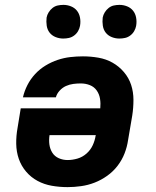

<svg xmlns="http://www.w3.org/2000/svg" viewBox="-20 -759 640 787"><path d="M257 8Q224 8 192.5 2.5Q161 -3 134 -17.5Q107 -32 87 -55.5Q67 -79 57 -108Q47 -137 46.5 -169.5Q46 -202 52 -235L65 -315H391Q393 -335 390 -354Q387 -373 376.5 -388Q366 -403 348.5 -410Q331 -417 311 -417Q296 -417 280.5 -415Q265 -413 250.5 -406.5Q236 -400 224.5 -387.5Q213 -375 209 -360H74Q80 -386 92.5 -410.5Q105 -435 124 -455.5Q143 -476 167 -490.5Q191 -505 216.5 -513.5Q242 -522 268 -525Q294 -528 320 -528Q352 -528 383.5 -522.5Q415 -517 441.5 -502Q468 -487 488 -463.5Q508 -440 517.5 -411Q527 -382 527 -349.5Q527 -317 522 -285L505 -185Q501 -157 490.5 -130Q480 -103 462 -79.5Q444 -56 419.5 -38.5Q395 -21 368 -10.5Q341 0 312.5 4Q284 8 257 8ZM257 -103Q277 -103 297.5 -109Q318 -115 334.5 -129.5Q351 -144 360 -163.5Q369 -183 372 -203L373 -205H183Q180 -185 182.5 -166.5Q185 -148 194.5 -133Q204 -118 221 -110.5Q238 -103 257 -103ZM469 -601Q453 -601 438 -607Q423 -613 413.5 -625Q404 -637 401.5 -653.5Q399 -670 401 -687Q403 -698 409.5 -708.5Q416 -719 425.5 -726.5Q435 -734 446.5 -736.5Q458 -739 470 -739Q486 -739 501 -733Q516 -727 525.5 -715Q535 -703 538 -686.5Q541 -670 538 -653Q536 -642 530 -631.5Q524 -621 514 -613.5Q504 -606 492.5 -603.5Q481 -601 469 -601ZM239 -601Q223 -601 208 -607Q193 -613 183.5 -625Q174 -637 171.5 -653.5Q169 -670 171 -687Q173 -698 179.5 -708.5Q186 -719 195.5 -726.5Q205 -734 216.5 -736.5Q228 -739 240 -739Q256 -739 271 -733Q286 -727 295.5 -715Q305 -703 308 -686.5Q311 -670 308 -653Q306 -642 300 -631.5Q294 -621 284 -613.5Q274 -606 262.5 -603.5Q251 -601 239 -601Z"/></svg>

Font: Iosevka Aile Heavy Oblique
Style: Regular
Weight: 900
Italic angle: -9°
Designer: Belleve Invis
Foundry: Belleve Invis
Version: Version 31.1.0; ttfautohint (v1.8.4)